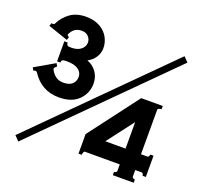

<svg xmlns="http://www.w3.org/2000/svg" viewBox="-134 -915 1088 1062"><g transform="rotate(20 410.0 -384.5)"><path d="M45 -392Q42 -396 36 -396Q29 -396 24 -393L15 -409L131 -476L140 -459Q124 -447 126 -439Q136 -417 155 -402Q174 -387 202 -387Q237 -387 254.5 -403.5Q272 -420 272 -445Q272 -472 249 -488.5Q226 -505 181 -505Q167 -505 160 -503Q155 -503 152 -497Q149 -491 149 -486H130V-604H149Q149 -599 152 -592.5Q155 -586 160 -585Q166 -584 178 -584Q214 -584 234.5 -601Q255 -618 255 -642Q255 -661 241 -676.5Q227 -692 202 -692Q180 -692 164 -682.5Q148 -673 136 -649L135 -646Q135 -642 139 -638.5Q143 -635 146 -634L140 -616L23 -656L29 -674L36 -673Q47 -673 48 -679Q68 -720 105 -746.5Q142 -773 198 -773Q246 -773 279.5 -754Q313 -735 329.5 -705Q346 -675 346 -642Q346 -613 330.5 -588.5Q315 -564 286 -548Q319 -537 340.5 -507.5Q362 -478 362 -439Q362 -382 322 -342Q282 -302 206 -302Q103 -302 45 -392ZM53 -24 783 -754 810 -726 80 4ZM780 -162Q785 -162 788 -167.5Q791 -173 791 -178H810V-53H791Q791 -58 788 -63.5Q785 -69 780 -69H742V-30Q742 -25 747.5 -22Q753 -19 758 -19V0H635V-19Q640 -19 645.5 -22Q651 -25 651 -30V-69H446Q441 -69 438 -61.5Q435 -54 435 -47H416V-162L637 -454H764V-435Q757 -435 749.5 -432Q742 -429 742 -424V-162ZM651 -318 532 -162H651Z"/></g></svg>

Font: Aoboshi One
Style: Regular
Weight: 400
Designer: IKIMOJI
Foundry: Natsumi Matsuba
Version: Version 1.000; ttfautohint (v1.8.3)